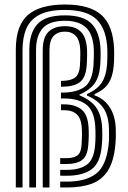

<svg xmlns="http://www.w3.org/2000/svg" viewBox="-20 -830 566 850"><path d="M50 0V-610Q50 -717 103.4 -763.5Q156.8 -810 267.5 -810Q378.8 -810 430.4 -762.4Q482 -714.8 485.2 -610Q485.5 -601 485.4 -588Q485.2 -575 484.9 -561.9Q484.5 -548.8 483.5 -539.2Q479.2 -491 460.8 -461.8Q442.2 -432.5 398.5 -413.2V-408Q443 -392 467.2 -352.9Q491.5 -313.8 492.5 -257Q492.8 -238.5 492.8 -227.8Q492.8 -217 492.2 -208.4Q491.8 -199.8 490.5 -187Q483.5 -114.8 457.2 -74Q431 -33.2 385.9 -16.6Q340.8 0 276.5 0H246.5V-26H276.5Q359 -26 404.5 -60.5Q450 -95 460.5 -187Q462 -199.2 462.4 -209.1Q462.8 -219 462.8 -229.9Q462.8 -240.8 462.5 -255.8Q461.5 -317 437.4 -352Q413.2 -387 365.2 -406.8V-413.5Q411 -434.2 430.2 -463.8Q449.5 -493.2 453.5 -539.8Q454.5 -549.5 454.9 -562.1Q455.2 -574.8 455.4 -587.4Q455.5 -600 455.2 -609Q452.5 -698.8 409.2 -742.4Q366 -786 267.5 -786Q196.2 -786 155.2 -764.9Q114.2 -743.8 97 -704.2Q79.8 -664.8 79.8 -609.2V0ZM109.8 0H139.5V-608Q139.5 -670.8 168.5 -704.4Q197.5 -738 267.5 -738Q330.5 -738 362 -706.9Q393.5 -675.8 395.5 -606.2Q395.8 -600.5 395.5 -588.8Q395.2 -577 394.9 -563.8Q394.5 -550.5 393.8 -540Q388.2 -468.5 352.9 -444.2Q317.5 -420 253.8 -420H250V-394H263.8Q332 -394 366.6 -363.1Q401.2 -332.2 402.5 -253.2Q402.8 -238.8 402.8 -228.2Q402.8 -217.8 402.4 -208.4Q402 -199 401 -187.5Q396 -123.5 364.1 -100.8Q332.2 -78 276.5 -78H246.5V-52H276.5Q345.8 -52 385 -80.1Q424.2 -108.2 430.8 -186.5Q432 -199.8 432.4 -209.6Q432.8 -219.5 432.8 -229.9Q432.8 -240.2 432.5 -254.5Q431.5 -314.2 408.2 -350.4Q385 -386.5 332 -407.8V-411.2Q378.5 -432 399.1 -461.2Q419.8 -490.5 423.5 -539Q424.5 -551.5 425 -564.1Q425.5 -576.8 425.5 -588.1Q425.5 -599.5 425.2 -608Q423 -685 386.8 -723.5Q350.5 -762 267.5 -762Q180.2 -762 145 -722.4Q109.8 -682.8 109.8 -608.8ZM169.2 0V-607.2Q169.2 -664.5 194.6 -689.2Q220 -714 267.5 -714Q314.8 -714 339.2 -688.1Q363.8 -662.2 365.5 -605.5Q365.8 -599 365.6 -587.4Q365.5 -575.8 365.1 -562.9Q364.8 -550 363.8 -539.2Q359.2 -483.5 331.6 -464.8Q304 -446 253.8 -446H250V-472H253.8Q289.8 -472 310.2 -485.1Q330.8 -498.2 333.8 -539Q334.5 -549.2 335 -561.8Q335.5 -574.2 335.6 -585.9Q335.8 -597.5 335.5 -604.5Q334.2 -650.8 315.9 -670.4Q297.5 -690 267.5 -690Q235.8 -690 217.4 -670.8Q199 -651.5 199 -606.8V0ZM246.5 -104H276.5Q319.5 -104 343.1 -121.4Q366.8 -138.8 370.8 -187Q371.8 -197.8 372.2 -207.4Q372.8 -217 372.9 -227.5Q373 -238 372.8 -251Q371.5 -320 342.5 -344Q313.5 -368 263.8 -368H250V-342H263.8Q303.8 -342 322.9 -320.9Q342 -299.8 342.8 -250.5Q343 -238.5 342.8 -228.9Q342.5 -219.2 342.1 -209.5Q341.8 -199.8 341 -187.2Q338.8 -153.5 322.4 -141.8Q306 -130 276.5 -130H246.5Z"/></svg>

Font: Big Shoulders Inline Text Thin Black
Style: Regular
Weight: 900
Version: Version 2.002